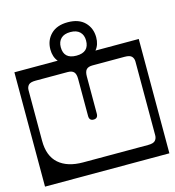

<svg xmlns="http://www.w3.org/2000/svg" viewBox="-122 -744 775 850"><g transform="rotate(-15 265.0 -318.5)"><path d="M370 -560Q370 -526 351.5 -504H550V20H-20V-504H178.5Q160 -526 160 -560Q160 -602 187.5 -629.5Q215 -657 265 -657Q315.5 -657 342.8 -629.5Q370 -602 370 -560ZM207 -558Q207 -504 265 -504Q323 -504 323 -558Q323 -583 308.2 -597.5Q293.5 -612 265 -612Q236.5 -612 221.8 -597.5Q207 -583 207 -558ZM61 -444Q37 -444 28.5 -434.8Q20 -425.5 20 -411V-179Q20 -109.5 59.5 -74.8Q99 -40 171 -40H469Q493 -40 501.5 -49.5Q510 -59 510 -73V-411Q510 -425.5 501.5 -434.8Q493 -444 469 -444H322Q302.5 -444 293.8 -434.8Q285 -425.5 285 -403V-233Q285 -211 265 -211Q245 -211 245 -233V-403Q245 -425.5 236 -434.8Q227 -444 208 -444Z"/></g></svg>

Font: Honk Rounded
Style: Regular
Weight: 400
Designer: Noopur Datye & Yesha Goshar
Foundry: Ek Type
Version: Version 1.000